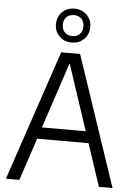

<svg xmlns="http://www.w3.org/2000/svg" viewBox="-64 -1040 757 1087"><g transform="rotate(5 315.0 -496.5)"><path d="M11.5 0 261 -740H368.5L617.5 0H540L460 -241H168L88 0ZM189.5 -307H438.5L314 -682.5ZM315 -800.5Q273 -800.5 245.2 -827.8Q217.5 -855 217.5 -896.5Q217.5 -938.5 245.2 -965.8Q273 -993 315 -993Q357 -993 384.8 -965.8Q412.5 -938.5 412.5 -896.5Q412.5 -855 384.8 -827.8Q357 -800.5 315 -800.5ZM315 -837Q341 -837 357.2 -853Q373.5 -869 373.5 -896.5Q373.5 -924.5 357.2 -940.5Q341 -956.5 315 -956.5Q289 -956.5 272.8 -940.5Q256.5 -924.5 256.5 -896.5Q256.5 -869 272.8 -853Q289 -837 315 -837Z"/></g></svg>

Font: Encode Sans Semi Condensed
Style: Regular
Weight: 400
Width: 4
Designer: Multiple Designers
Foundry: Impallari Type
Version: Version 3.000; ttfautohint (v1.8.3) -l 8 -r 50 -G 200 -x 14 